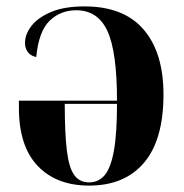

<svg xmlns="http://www.w3.org/2000/svg" viewBox="-20 -569 574 599"><path d="M258 10Q156 10 97.5 -51.5Q39 -113 39 -232V-255H345Q345 -408 315 -472.5Q285 -537 218 -537Q169 -537 135 -504.5Q101 -472 93 -391Q75 -395 66.5 -407Q58 -419 58 -435Q58 -462 78 -488Q98 -514 139 -531.5Q180 -549 244 -549Q366 -549 428 -477Q490 -405 490 -274Q490 -133 429.5 -61.5Q369 10 258 10ZM258 0Q288 0 307 -23Q326 -46 335.5 -99.5Q345 -153 345 -245H182Q182 -154 188.5 -100Q195 -46 211.5 -23Q228 0 258 0Z"/></svg>

Font: Noto Serif Display SemiCondensed
Style: Bold
Weight: 700
Width: 4
Designer: Monotype Design Team
Foundry: Monotype Imaging Inc.
Version: Version 2.009